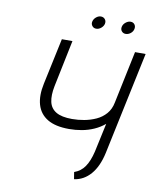

<svg xmlns="http://www.w3.org/2000/svg" viewBox="-93 -923 808 1000"><g transform="rotate(10 311.0 -422.5)"><path d="M359 -852Q346 -852 334 -842Q322 -832 319 -818Q316 -805 324 -795Q332 -785 345 -785Q359 -785 371 -795Q383 -805 386 -818Q389 -832 381 -842Q373 -852 359 -852ZM516 -852Q503 -852 490.5 -842Q478 -832 475 -818Q472 -804 480 -794.5Q488 -785 501 -785Q515 -785 527 -794.5Q539 -804 542 -818Q545 -832 537.5 -842Q530 -852 516 -852ZM507 -156 622 -700H566L508 -423Q501 -387 480 -363Q459 -339 429.5 -325.5Q400 -312 367.5 -306Q335 -300 303 -300Q248 -300 218.5 -317.5Q189 -335 181.5 -369Q174 -403 184 -453L235 -700H179L127 -456Q113 -391 126.5 -344Q140 -297 182 -271.5Q224 -246 297 -246Q331 -246 364 -252Q397 -258 427.5 -271.5Q458 -285 483 -306L450 -153Q444 -128 436 -108Q428 -88 417.5 -72.5Q407 -57 393 -46.5Q379 -36 362 -30L368 7Q419 0 455 -41.5Q491 -83 507 -156Z"/></g></svg>

Font: Advent Pro
Style: Italic
Weight: 400
Italic angle: -12°
Designer: VivaRado, Andreas Kalpakidis
Foundry: VivaRado, Andreas Kalpakidis
Version: Version 3.000